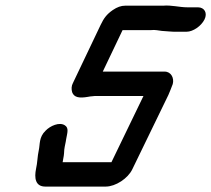

<svg xmlns="http://www.w3.org/2000/svg" viewBox="-20 -678 779 708"><path d="M710 -651H671C641 -651 612 -660 581 -657H441C427 -657 412 -652 396 -641C373 -625 363 -611 351 -586L249 -372C243 -361 243 -349 246 -338C253 -319 271 -315 305 -321C310 -322 316 -323 320 -323C325 -324 331 -324 337 -324H509L391 -80H211C215 -103 216 -104 217 -126C219 -142 222 -150 224 -165C228 -188 235 -206 219 -216C199 -229 165 -214 148 -196C123 -172 128 -146 123 -124C118 -102 118 -77 113 -56C106 -22 110 10 147 10H370C406 10 452 -20 468 -54L601 -328C605 -336 613 -358 617 -368C623 -390 611 -414 587 -414H359L432 -567H538C550 -569 567 -565 577 -564L604 -562C614 -561 622 -561 629 -561H668C692 -561 722 -582 734 -606C746 -630 734 -651 710 -651Z"/></svg>

Font: Electronic
Style: BlkUltIt
Weight: 900
Version: Version 1.011